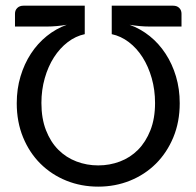

<svg xmlns="http://www.w3.org/2000/svg" viewBox="-20 -662 704 688"><path d="M332 6.8Q271 6.8 217.8 -14.6Q164.6 -36.1 125 -75.4Q85.4 -114.7 62.7 -169.9Q40 -225.1 40 -292Q40 -343.3 53.5 -388.2Q66.9 -433.1 90.8 -469.7Q114.7 -506.3 147.5 -532.7Q180.2 -559.1 219.2 -573.2Q202.1 -570.3 183.8 -568.6Q165.5 -566.9 148.4 -566.9H33.7V-612.8Q33.7 -625.5 42 -633.5Q50.3 -641.6 64 -641.6H283.7V-539.6Q251 -532.7 222.7 -511Q194.3 -489.3 173.3 -456.5Q152.3 -423.8 140.4 -381.8Q128.4 -339.8 128.4 -293Q128.4 -237.3 144.8 -195.3Q161.1 -153.3 189.2 -125.2Q217.3 -97.2 254.2 -83.3Q291 -69.3 332 -69.3Q373 -69.3 409.9 -83.3Q446.8 -97.2 474.6 -125.2Q502.4 -153.3 519 -195.3Q535.6 -237.3 535.6 -293Q535.6 -339.8 523.7 -381.8Q511.7 -423.8 491 -456.5Q470.2 -489.3 441.7 -511Q413.1 -532.7 380.4 -539.6V-641.6H600.1Q614.3 -641.6 622.3 -633.5Q630.4 -625.5 630.4 -612.8V-566.9H515.6Q498.5 -566.9 480.2 -568.6Q461.9 -570.3 444.3 -573.2Q483.4 -559.1 516.4 -532.7Q549.3 -506.3 573.2 -469.7Q597.2 -433.1 610.6 -388.2Q624 -343.3 624 -292Q624 -225.1 601.1 -169.9Q578.1 -114.7 538.6 -75.4Q499 -36.1 445.8 -14.6Q392.6 6.8 332 6.8Z"/></svg>

Font: Carlito
Style: Regular
Weight: 400
Designer: Lukasz Dziedzic
Foundry: tyPoland Lukasz Dziedzic
Version: Version 1.103; Beta1; all basic design good, some composites